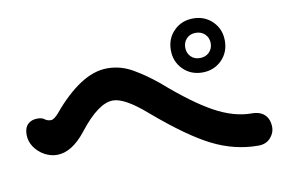

<svg xmlns="http://www.w3.org/2000/svg" viewBox="-61 -805 1122 735"><g transform="rotate(-10 500.0 -437.5)"><path d="M622 -594Q622 -639 652 -669Q682 -699 727 -699Q772 -699 802 -669Q832 -639 832 -594Q832 -549 802 -519Q772 -489 727 -489Q682 -489 652 -519Q622 -549 622 -594ZM777 -594Q777 -615 763 -629Q749 -643 727 -643Q705 -643 691.5 -629Q678 -615 678 -594Q678 -573 691.5 -559Q705 -545 727 -545Q749 -545 763 -559Q777 -573 777 -594ZM498 -371Q416 -443 370 -443Q313 -443 237 -345Q182 -275 124 -275Q99 -275 75.5 -288Q52 -301 37 -323Q22 -345 22 -371Q22 -398 36 -411.5Q50 -425 73 -425Q92 -425 101 -417Q111 -410 124 -410Q136 -410 155 -432Q208 -496 262.5 -532Q317 -568 370 -568Q422 -568 468.5 -541Q515 -514 561 -476Q665 -385 740.5 -343.5Q816 -302 885 -302Q918 -302 935.5 -284.5Q953 -267 953 -236Q953 -214 936 -195Q919 -176 889 -176Q797 -176 710.5 -219.5Q624 -263 498 -371Z"/></g></svg>

Font: Tsukimi Rounded
Style: Bold
Weight: 700
Designer: Takashi Funayama
Foundry: Takashi Funayama
Version: Version 1.032; ttfautohint (v1.8.3)